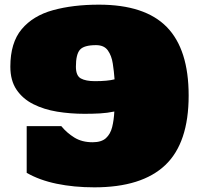

<svg xmlns="http://www.w3.org/2000/svg" viewBox="-20 -781 848 815"><path d="M380.4 14.2Q293.9 14.2 220.7 -1Q147.5 -16.1 93.3 -47.4V-245.6H240.2Q263.2 -217.3 295.4 -197.3Q327.6 -177.2 373 -177.2Q410.6 -177.2 429.7 -194.6Q448.7 -211.9 456.1 -241.5Q463.4 -271 465.3 -307.6Q435.1 -301.3 404.3 -299.6Q373.5 -297.9 338.4 -297.9Q278.3 -297.9 222.2 -307.1Q166 -316.4 121.3 -338.9Q76.7 -361.3 50.3 -400.1Q23.9 -439 23.9 -498Q23.9 -599.6 72 -657Q120.1 -714.4 205.1 -737.8Q290 -761.2 399.9 -761.2Q595.2 -761.2 688 -666.3Q780.8 -571.3 780.8 -375.5Q780.8 -174.3 681.4 -80.1Q582 14.2 380.4 14.2ZM382.8 -436.5Q437 -436.5 466.3 -444.3Q463.9 -478 458.7 -511.5Q453.6 -544.9 437.7 -567.1Q421.9 -589.4 387.7 -589.4Q336.4 -589.4 319.3 -569.8Q302.2 -550.3 302.2 -498Q302.2 -459.5 323.2 -448Q344.2 -436.5 382.8 -436.5Z"/></svg>

Font: Holtwood One SC
Style: Regular
Weight: 400
Designer: Vernon Adams
Foundry: Vernon Adams
Version: Version 1.100; ttfautohint (v1.8.4.7-5d5b)